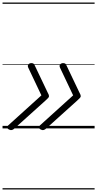

<svg xmlns="http://www.w3.org/2000/svg" viewBox="-20 -1011 765 1512"><path d="M56 11Q47 8 41.5 2.5Q36 -3 36 -9.5Q36 -16 44 -23L306 -260L203 -477Q195 -494 203.5 -504Q212 -514 228 -514Q237 -514 243.5 -510Q250 -506 253 -497L355 -283Q361 -272 363.5 -265.5Q366 -259 366 -254Q366 -247 359 -239.5Q352 -232 338 -219L97 -2Q87 8 76.5 12Q66 16 56 11ZM306 11Q297 8 291.5 2.5Q286 -3 286 -9.5Q286 -16 294 -23L556 -260L453 -477Q445 -494 453.5 -504Q462 -514 478 -514Q487 -514 493.5 -510Q500 -506 503 -497L605 -283Q611 -272 613.5 -265.5Q616 -259 616 -254Q616 -247 609 -239.5Q602 -232 588 -219L347 -2Q337 8 326.5 12Q316 16 306 11ZM0 471H725V481H0ZM0 -20H725V0H0ZM0 -505H725V-500H0ZM0 -991H725V-981H0Z"/></svg>

Font: Playwrite IE Guides
Style: Regular
Weight: 400
Designer: Veronika Burian, José Scaglione
Foundry: TypeTogether
Version: Version 1.003